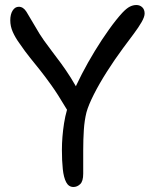

<svg xmlns="http://www.w3.org/2000/svg" viewBox="-20 -733 605 766"><path d="M273 13Q254 13 244 -6Q234 -25 230.5 -58.5Q227 -92 227 -135Q227 -186 235.5 -241Q244 -296 268 -355Q283 -392 306.5 -437.5Q330 -483 358 -529Q386 -575 415 -615.5Q444 -656 468 -682Q485 -700 498 -706.5Q511 -713 524 -713Q538 -713 547.5 -704Q557 -695 557 -679Q557 -666 545 -645Q533 -624 513.5 -598Q494 -572 471 -541Q437 -495 406.5 -447Q376 -399 354.5 -356.5Q333 -314 325 -285Q317 -253 314.5 -215Q312 -177 312 -133.5Q312 -90 312 -40Q312 -10 300 1.5Q288 13 273 13ZM284 -263Q271 -263 263 -272.5Q255 -282 245 -299Q210 -358 184.5 -393.5Q159 -429 139.5 -453.5Q120 -478 100.5 -502Q81 -526 57 -561Q41 -583 31 -605.5Q21 -628 21 -652Q21 -676 30.5 -691Q40 -706 55 -706Q73 -706 85.5 -686Q98 -666 120 -628Q138 -596 155.5 -571.5Q173 -547 189.5 -525.5Q206 -504 224 -479.5Q242 -455 262 -423.5Q282 -392 305 -348Q310 -338 312.5 -327Q315 -316 315 -304Q315 -289 307 -276Q299 -263 284 -263Z"/></svg>

Font: Shantell Sans
Style: Regular
Weight: 400
Designer: Stephen Nixon, Anya Danilova, Shantell Martin
Foundry: Arrow Type
Version: Version 1.008;[ac192a2d6]